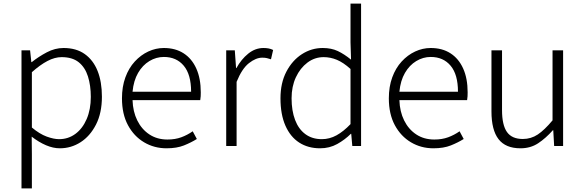

<svg xmlns="http://www.w3.org/2000/svg" viewBox="-20 -815 3262 1072"><path d="M100 237V-534H148L155 -468H157Q196 -499 241.5 -523Q287 -547 335 -547Q406 -547 453.5 -513Q501 -479 525 -418.5Q549 -358 549 -275Q549 -184 516 -119.5Q483 -55 430 -21Q377 13 314 13Q277 13 237 -4Q197 -21 157 -52L158 46V237ZM310 -38Q361 -38 401 -67.5Q441 -97 464 -150.5Q487 -204 487 -274Q487 -338 471 -388.5Q455 -439 419.5 -467.5Q384 -496 324 -496Q286 -496 245 -474.5Q204 -453 158 -412V-103Q201 -67 240.5 -52.5Q280 -38 310 -38Z M910 13Q841 13 784.5 -20.5Q728 -54 694.5 -116Q661 -178 661 -266Q661 -331 680 -383Q699 -435 732.5 -471.5Q766 -508 808 -527.5Q850 -547 895 -547Q959 -547 1005 -517.5Q1051 -488 1076 -432.5Q1101 -377 1101 -299Q1101 -288 1100.5 -277.5Q1100 -267 1098 -256H720Q722 -192 746.5 -142.5Q771 -93 814 -64.5Q857 -36 915 -36Q958 -36 992 -48.5Q1026 -61 1056 -82L1079 -39Q1047 -19 1007 -3Q967 13 910 13ZM720 -303H1047Q1047 -399 1006 -448Q965 -497 895 -497Q852 -497 814 -474Q776 -451 751 -408Q726 -365 720 -303Z M1243 0V-534H1291L1298 -435H1300Q1327 -484 1366 -515.5Q1405 -547 1451 -547Q1467 -547 1480 -544.5Q1493 -542 1505 -536L1493 -484Q1480 -488 1470 -490.5Q1460 -493 1444 -493Q1409 -493 1370 -462.5Q1331 -432 1301 -358V0Z M1767 13Q1700 13 1650.5 -19Q1601 -51 1573.5 -113.5Q1546 -176 1546 -266Q1546 -352 1579 -415Q1612 -478 1665.5 -512.5Q1719 -547 1782 -547Q1830 -547 1866 -530Q1902 -513 1940 -482L1937 -579V-795H1996V0H1947L1941 -68H1939Q1906 -35 1863 -11Q1820 13 1767 13ZM1777 -38Q1820 -38 1859 -59.5Q1898 -81 1937 -122V-430Q1897 -466 1861 -481Q1825 -496 1787 -496Q1737 -496 1696.5 -465.5Q1656 -435 1632 -383.5Q1608 -332 1608 -266Q1608 -197 1627.5 -145.5Q1647 -94 1685 -66Q1723 -38 1777 -38Z M2400 13Q2331 13 2274.5 -20.5Q2218 -54 2184.5 -116Q2151 -178 2151 -266Q2151 -331 2170 -383Q2189 -435 2222.5 -471.5Q2256 -508 2298 -527.5Q2340 -547 2385 -547Q2449 -547 2495 -517.5Q2541 -488 2566 -432.5Q2591 -377 2591 -299Q2591 -288 2590.5 -277.5Q2590 -267 2588 -256H2210Q2212 -192 2236.5 -142.5Q2261 -93 2304 -64.5Q2347 -36 2405 -36Q2448 -36 2482 -48.5Q2516 -61 2546 -82L2569 -39Q2537 -19 2497 -3Q2457 13 2400 13ZM2210 -303H2537Q2537 -399 2496 -448Q2455 -497 2385 -497Q2342 -497 2304 -474Q2266 -451 2241 -408Q2216 -365 2210 -303Z M2886 13Q2803 13 2763.5 -38Q2724 -89 2724 -193V-534H2783V-200Q2783 -117 2810.5 -78Q2838 -39 2899 -39Q2945 -39 2982.5 -64Q3020 -89 3065 -143V-534H3124V0H3074L3069 -88H3067Q3027 -43 2984.5 -15Q2942 13 2886 13Z"/></svg>

Font: Noto Sans HK Thin Light
Style: Regular
Weight: 300
Version: Version 2.004-H2;hotconv 1.0.118;makeotfexe 2.5.65603